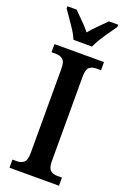

<svg xmlns="http://www.w3.org/2000/svg" viewBox="-175 -987 688 1042"><g transform="rotate(20 169.5 -465.5)"><path d="M27 0V-47H55Q76 -47 92 -59.5Q108 -72 108 -112V-601Q108 -642 92 -654.5Q76 -667 55 -667H27V-714H313V-667H284Q261 -667 246 -654.5Q231 -642 231 -600V-112Q231 -73 246 -60Q261 -47 284 -47H313V0ZM116 -771Q107 -794 90 -820.5Q73 -847 54.5 -873Q36 -899 23 -918V-931H76Q96 -910 123 -884Q150 -858 169 -833Q189 -858 216 -884Q243 -910 263 -931H316V-918Q303 -899 284.5 -873Q266 -847 249.5 -820.5Q233 -794 223 -771Z"/></g></svg>

Font: Noto Serif Condensed SemiBold
Style: Regular
Weight: 600
Width: 3
Designer: Monotype Design Team
Foundry: Monotype Imaging Inc.
Version: Version 2.013